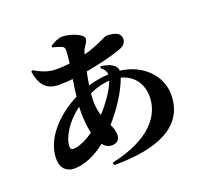

<svg xmlns="http://www.w3.org/2000/svg" viewBox="-146 -990 1293 1222"><g transform="rotate(-20 500.0 -379.0)"><path d="M440 -365C440 -382 441 -400 443 -418C494 -441 538 -452 580 -454C560 -399 508 -324 455 -267C446 -294 440 -326 440 -365ZM218 -124C204 -124 198 -131 198 -146C198 -206 253 -299 343 -363C342 -350 342 -337 342 -325C342 -275 347 -225 357 -182C308 -149 255 -124 218 -124ZM553 -549C576 -532 587 -514 588 -493C541 -491 494 -483 449 -469C453 -498 459 -528 465 -558C568 -576 659 -600 709 -619C738 -630 755 -647 755 -675C755 -711 722 -729 659 -729C649 -729 588 -691 490 -664L492 -673C501 -711 531 -728 531 -757C531 -787 450 -820 391 -820C367 -820 332 -802 310 -787L311 -777C331 -772 353 -766 367 -760C384 -753 388 -747 388 -728C388 -707 385 -677 380 -643C352 -639 322 -637 292 -637C233 -637 191 -656 142 -684L133 -677C146 -596 179 -538 270 -538C300 -538 333 -540 365 -543C359 -506 353 -467 349 -429C203 -356 92 -231 92 -101C92 -37 128 -4 181 -4C246 -4 324 -35 396 -93C411 -73 431 -61 454 -61C488 -61 511 -77 511 -114C511 -140 502 -162 491 -186C562 -266 626 -364 655 -447C737 -426 787 -360 787 -271C787 -146 693 -14 422 44L425 62C721 63 920 -21 920 -237C920 -362 820 -471 664 -491C664 -503 660 -514 651 -523C631 -543 601 -554 561 -559Z"/></g></svg>

Font: Noto Serif KR Black
Style: Regular
Weight: 900
Version: Version 1.001;PS 1.001;hotconv 16.6.54;makeotf.lib2.5.65590